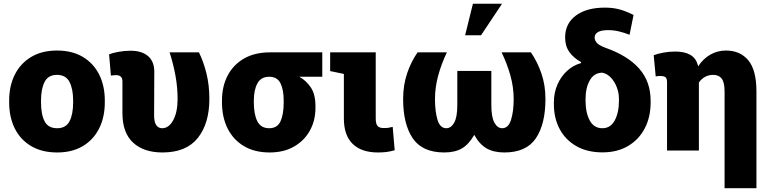

<svg xmlns="http://www.w3.org/2000/svg" viewBox="-20 -810 4158 1033"><path d="M287.6 10.3Q206.1 10.3 148.2 -23.7Q90.3 -57.6 59.8 -118.4Q29.3 -179.2 29.3 -259.3V-269Q29.3 -348.1 59.8 -408.7Q90.3 -469.2 147.9 -503.7Q205.6 -538.1 286.6 -538.1Q368.2 -538.1 425.5 -503.9Q482.9 -469.7 513.4 -409.2Q543.9 -348.6 543.9 -269V-259.3Q543.9 -179.7 513.4 -118.9Q482.9 -58.1 425.5 -23.9Q368.2 10.3 287.6 10.3ZM287.6 -120.1Q334.5 -120.1 354 -157.5Q373.5 -194.8 373.5 -259.3V-269Q373.5 -331.5 353.8 -369.4Q334 -407.2 286.6 -407.2Q239.3 -407.2 220 -369.4Q200.7 -331.5 200.7 -269V-259.3Q200.7 -194.3 220 -157.2Q239.3 -120.1 287.6 -120.1Z M854 10.3Q753.4 10.3 696 -42.7Q638.7 -95.7 638.7 -201.7V-372.6Q638.7 -405.8 604 -405.8Q593.8 -405.8 576.7 -403.3L566.9 -517.6Q584 -524.9 616.7 -531Q649.4 -537.1 682.1 -537.1Q742.7 -537.1 776.4 -508.3Q810.1 -479.5 810.1 -423.3L809.1 -189.9Q809.1 -152.8 820.8 -136.5Q832.5 -120.1 852.5 -120.1Q888.7 -120.1 912.1 -163.6Q935.5 -207 935.5 -277.3Q935.5 -339.8 924.1 -402.8Q912.6 -465.8 892.6 -528.3H1050.3Q1075.2 -478 1090.8 -414.8Q1106.4 -351.6 1106.4 -277.3Q1106.4 -146 1044.4 -67.9Q982.4 10.3 854 10.3Z M1430.7 10.3Q1350.1 10.3 1292.7 -23.7Q1235.4 -57.6 1204.8 -118.4Q1174.3 -179.2 1174.3 -259.3V-269Q1174.3 -345.7 1205.1 -404.1Q1235.8 -462.4 1293.5 -495.4Q1351.1 -528.3 1432.1 -528.3H1713.9V-397H1590.3Q1626.5 -377.4 1651.9 -340.1Q1677.2 -302.7 1677.2 -239.3V-229Q1677.2 -162.1 1647.5 -107.9Q1617.7 -53.7 1562.5 -21.7Q1507.3 10.3 1430.7 10.3ZM1428.2 -120.1Q1472.2 -120.1 1489.3 -157.5Q1506.3 -194.8 1506.3 -259.3V-269Q1506.3 -327.1 1489 -362.1Q1471.7 -397 1428.2 -397Q1384.3 -397 1365 -361.6Q1345.7 -326.2 1345.7 -269V-259.3Q1345.7 -194.3 1364.7 -157.2Q1383.8 -120.1 1428.2 -120.1Z M2013.2 10.3Q1924.8 10.3 1877.4 -35.9Q1830.1 -82 1830.1 -172.9V-412.1L1756.3 -427.7V-528.3H2001.5V-172.9Q2001.5 -144 2011 -132.6Q2020.5 -121.1 2043.9 -121.1Q2059.6 -121.1 2065.7 -121.8Q2071.8 -122.6 2092.8 -127.4L2103.5 -1.5Q2080.1 4.9 2060.3 7.6Q2040.5 10.3 2013.2 10.3Z M2370.6 10.3Q2252 10.3 2200.4 -66.2Q2148.9 -142.6 2148.9 -277.3Q2148.9 -351.6 2170.2 -414.8Q2191.4 -478 2226.6 -528.3H2384.3Q2355 -466.8 2337.6 -403.6Q2320.3 -340.3 2320.3 -277.3Q2320.3 -210 2334 -165Q2347.7 -120.1 2381.3 -120.1Q2406.7 -120.1 2423.6 -149.9Q2440.4 -179.7 2440.4 -245.1V-428.2H2623.5V-245.1Q2623.5 -179.7 2640.1 -149.9Q2656.7 -120.1 2681.6 -120.1Q2715.3 -120.1 2729.5 -165.5Q2743.7 -210.9 2743.7 -277.3Q2743.7 -340.3 2726.1 -403.6Q2708.5 -466.8 2678.7 -528.3H2836.4Q2871.1 -478 2892.8 -415Q2914.6 -352.1 2914.6 -277.3Q2914.6 -142.1 2863 -65.9Q2811.5 10.3 2693.4 10.3Q2635.7 10.3 2597.4 -12Q2559.1 -34.2 2531.7 -84.5Q2502 -32.7 2464.6 -11.2Q2427.2 10.3 2370.6 10.3ZM2482.4 -620.1 2524.4 -790H2681.2L2567.9 -620.1Z M3221.2 9.8Q3140.1 9.8 3081.5 -23.4Q3022.9 -56.6 2991.5 -115Q2960 -173.3 2960 -249.5V-258.8Q2960 -311 2979 -354.7Q2998 -398.4 3031 -428.7Q3064 -459 3105 -470.2L3106.9 -475.6Q3065.4 -498.5 3043 -530.5Q3020.5 -562.5 3020.5 -608.4Q3020.5 -683.6 3078.4 -726.3Q3136.2 -769 3233.9 -769Q3276.4 -769 3311 -760Q3345.7 -751 3388.7 -729.5L3367.2 -623Q3341.8 -632.8 3312.5 -640.4Q3283.2 -647.9 3252 -647.9Q3179.2 -647.9 3179.2 -606.9Q3179.2 -594.2 3190.2 -580.6Q3201.2 -566.9 3235.4 -553.7Q3356.9 -511.2 3418.7 -441.2Q3480.5 -371.1 3480.5 -268.1V-258.8Q3480.5 -180.2 3449 -119.6Q3417.5 -59.1 3359.4 -24.7Q3301.3 9.8 3221.2 9.8ZM3221.2 -120.1Q3264.6 -120.1 3287.4 -162.1Q3310.1 -204.1 3310.1 -268.6V-277.8Q3310.1 -309.6 3298.8 -339.6Q3287.6 -369.6 3267.6 -391.4Q3247.6 -413.1 3221.2 -418.9Q3176.8 -418.9 3153.6 -378.4Q3130.4 -337.9 3130.4 -277.8V-268.6Q3130.4 -204.1 3152.8 -162.1Q3175.3 -120.1 3221.2 -120.1Z M3878.4 202.6V-317.9Q3878.4 -366.7 3863 -387Q3847.7 -407.2 3817.4 -407.2Q3769.5 -407.2 3740.2 -366.2V0H3568.8V-367.7Q3568.8 -386.2 3561.3 -393.6Q3553.7 -400.9 3536.1 -400.9Q3527.3 -400.9 3525.4 -401.4Q3523.4 -401.9 3507.8 -398.9L3497.1 -512.7Q3515.1 -520.5 3547.6 -526.6Q3580.1 -532.7 3612.3 -532.7Q3713.4 -532.7 3733.4 -463.4Q3734.4 -460.9 3735.1 -458.3Q3735.8 -455.6 3736.3 -453.1Q3762.7 -493.7 3801.3 -515.9Q3839.8 -538.1 3886.2 -538.1Q3962.4 -538.1 4006.1 -485.4Q4049.8 -432.6 4049.8 -317.9V202.6Z"/></svg>

Font: Roboto Slab Black
Style: Regular
Weight: 900
Designer: Google
Version: Version 2.000; ttfautohint (v1.8.1.43-b0c9)